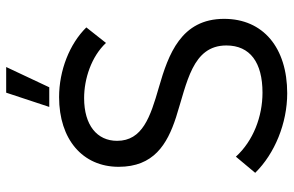

<svg xmlns="http://www.w3.org/2000/svg" viewBox="-180 -736 927 606"><g transform="rotate(-90 283.0 -433.5)"><path d="M374 -877H293L248 -741H310ZM291 10C435 10 526 -66 526 -189C526 -325 414 -365 310 -395C216 -422 141 -447 141 -527C141 -590 190 -631 276 -631C337 -631 407 -608 450 -562L499 -624C447 -677 363 -710 279 -710C146 -710 59 -636 59 -522C59 -412 129 -369 215 -341C324 -306 442 -290 442 -182C442 -107 388 -68 293 -68C218 -68 141 -97 91 -152L40 -91C101 -29 197 10 291 10Z"/></g></svg>

Font: Fixel Text Regular
Style: Regular
Weight: 400
Width: 4
Designer: AlfaBravo + MacPaw
Foundry: Kyrylo Tkachov, Marchela Mozhyna, Serhii Makarenko, Maria Weinstein, Zakhar Kryvoshyya
Version: Version 1.211